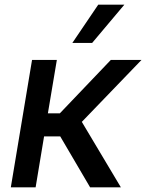

<svg xmlns="http://www.w3.org/2000/svg" viewBox="-20 -802 626 822"><path d="M26.3 0 117.2 -545.5H223.4L185 -316.8H236.2L454.5 -545.5H585.9L330.3 -280.2L497.5 0H365.8L237.9 -218H168.7L132.5 0ZM289.8 -618.3 400.6 -782H512.4L374.6 -618.3Z"/></svg>

Font: Inter UI Medium
Style: Italic
Weight: 500
Italic angle: 9.39999°
Designer: Rasmus Andersson
Foundry: rsms
Version: 3.2;8d6f07862